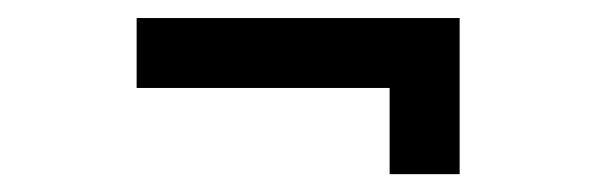

<svg xmlns="http://www.w3.org/2000/svg" viewBox="-20 -385 668 215"><path d="M133 -286.5H416.3V-190H494.7V-364.8H133Z"/></svg>

Font: Unageo Variable
Style: Regular
Weight: 300
Designer: Richard Sepsi
Foundry: Richard Sepsi
Version: Version 2.200